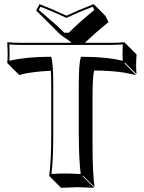

<svg xmlns="http://www.w3.org/2000/svg" viewBox="-20 -853 698 933"><path d="M155.8 -801.8 171.9 -833Q239.3 -806.6 303.2 -776.9Q355.5 -801.8 435.1 -833L491.7 -776.4L507.3 -745.6Q444.8 -695.3 392.6 -645H524.9Q560.5 -645 585 -647.9L586.9 -645L643.6 -588.4Q639.6 -535.6 643.1 -496.1Q643.6 -493.7 643.6 -492.7L586.9 -548.8L585 -544.9L641.6 -488.3Q641.6 -488.3 581.5 -500.5Q515.1 -510.3 437.5 -510.3Q429.7 -482.9 429.7 -379.4V-143.6Q429.7 -14.6 439.5 56.6L382.8 0L380.9 2.9L437.5 59.6Q436 59.6 357.4 56.6L276.4 59.6L220.2 2.9L219.2 0Q229 -68.4 229 -200.2V-436Q229 -472.2 227.1 -509.3Q182.1 -507.3 143.8 -502.2Q105.5 -497.1 89.4 -492.7L73.7 -488.3L17.1 -544.9L15.1 -548.8Q19 -577.1 15.6 -638.7Q15.6 -642.6 15.1 -645L17.1 -647.9Q41.5 -645 77.1 -645H327.1L322.3 -649.4Q314 -657.2 293.5 -670.4Q282.7 -677.2 269 -689L212.4 -745.6ZM238.8 -436V-200.2Q238.8 -74.7 230 -7.8Q272.9 -10.3 300.8 -9.8Q329.6 -9.8 372.1 -7.3Q363.3 -78.6 362.8 -200.2V-436Q362.8 -540.5 371.6 -569.8L373.5 -577.1H380.9Q497.1 -577.1 576.2 -557.6Q574.2 -593.8 576.7 -637.2Q553.2 -635.3 524.9 -634.8H77.1Q48.3 -634.8 25.4 -637.2Q27.3 -593.8 25.9 -557.6Q106 -576.7 221.2 -577.1H228.5L230.5 -569.8Q238.8 -541 238.8 -436ZM168.5 -804.7Q257.8 -729.5 292.5 -693.8H314Q369.1 -748.5 438.5 -804.7L430.2 -820.3Q356 -791 307.1 -768.1L303.2 -766.1L298.8 -768.1Q238.3 -796.4 176.8 -820.3Z"/></svg>

Font: Linux Biolinum Shadow O
Style: Bold
Weight: 700
Designer: Philipp H. Poll
Foundry: Philipp H. Poll
Version: Version 0.9.2